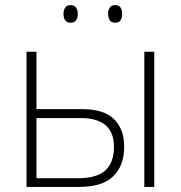

<svg xmlns="http://www.w3.org/2000/svg" viewBox="-20 -733 709 753"><path d="M84 0V-530H123V-305H302Q388 -305 427.5 -265.5Q467 -226 467 -158Q467 -83 424 -41.5Q381 0 291 0ZM546 0V-530H585V0ZM123 -34H286Q360 -34 393.5 -65Q427 -96 427 -157Q427 -270 296 -270H123ZM229 -679Q229 -693 235.5 -703Q242 -713 257 -713Q272 -713 278.5 -703Q285 -693 285 -679Q285 -663 278.5 -653.5Q272 -644 257 -644Q242 -644 235.5 -653.5Q229 -663 229 -679ZM404 -679Q404 -693 410.5 -703Q417 -713 431 -713Q447 -713 453 -703Q459 -693 459 -679Q459 -663 453 -653.5Q447 -644 431 -644Q417 -644 410.5 -653.5Q404 -663 404 -679Z"/></svg>

Font: Noto Sans Disp ExtLt
Style: Regular
Weight: 200
Designer: Monotype Design Team
Foundry: Monotype Imaging Inc.
Version: Version 2.000;GOOG;noto-source:20170915:90ef993387c0